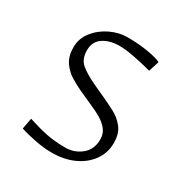

<svg xmlns="http://www.w3.org/2000/svg" viewBox="-119 -551 622 653"><g transform="rotate(30 192.0 -224.5)"><path d="M171 10Q140 10 104.5 3Q69 -4 45 -12L53 -55Q93 -42 126.5 -35Q160 -28 203 -28Q238 -28 265 -50Q292 -72 292 -111Q292 -134 279.5 -149.5Q267 -165 248.5 -176Q230 -187 211 -195L149 -223Q130 -232 108.5 -245Q87 -258 71.5 -280.5Q56 -303 56 -338Q56 -372 77.5 -399.5Q99 -427 132 -443Q165 -459 199 -459Q242 -459 280.5 -452.5Q319 -446 332 -438L319 -397Q282 -407 247.5 -413.5Q213 -420 191 -420Q152 -420 126.5 -403Q101 -386 101 -352Q101 -318 121 -300.5Q141 -283 181 -264L229 -242Q253 -231 278 -218Q303 -205 320.5 -183Q338 -161 338 -124Q338 -85 316 -54.5Q294 -24 256.5 -7Q219 10 171 10Z"/></g></svg>

Font: Ancizar Sans Thin
Style: Regular
Weight: 100
Designer: Cesar Puertas, Viviana Monsalve, Julian Moncada, Julian Prieto, Jose Castro, Mariel Hernandez, Felipe Aragon, Sara Alarc
Version: Version 8.100